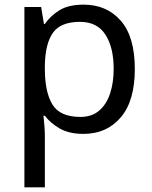

<svg xmlns="http://www.w3.org/2000/svg" viewBox="-20 -566 655 826"><path d="M340 -546Q439 -546 499.5 -477Q560 -408 560 -269Q560 -132 499.5 -61Q439 10 339 10Q277 10 236.5 -13.5Q196 -37 173 -68H167Q169 -51 171 -25Q173 1 173 20V240H85V-536H157L169 -463H173Q197 -498 236 -522Q275 -546 340 -546ZM324 -472Q242 -472 208.5 -426Q175 -380 173 -286V-269Q173 -170 205.5 -116.5Q238 -63 326 -63Q375 -63 406.5 -90Q438 -117 453.5 -163.5Q469 -210 469 -270Q469 -362 433.5 -417Q398 -472 324 -472Z"/></svg>

Font: Noto Sans Tifinagh Azawagh
Style: Regular
Weight: 400
Designer: JamraPatel
Foundry: JamraPatel LLC
Version: Version 2.006; ttfautohint (v1.8.4.7-5d5b)